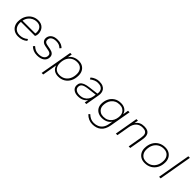

<svg xmlns="http://www.w3.org/2000/svg" viewBox="285 -2060 3644 3644"><g transform="rotate(45 2107.0 -238.0)"><path d="M260 10Q197 10 151.5 -17Q106 -44 82.5 -89Q59 -134 59 -189Q59 -279 94.5 -344.5Q130 -410 189.5 -445Q249 -480 320 -480Q403 -480 452 -429.5Q501 -379 501 -294Q501 -281 496 -260.5Q491 -240 482 -225H105Q100 -187 107 -151.5Q114 -116 133 -88.5Q152 -61 184 -44.5Q216 -28 263 -28Q311 -28 353 -43.5Q395 -59 429 -90L446 -56Q409 -23 364 -6.5Q319 10 260 10ZM110 -263H452Q457 -276 457 -295Q457 -367 420.5 -404Q384 -441 318 -441Q269 -441 226 -420Q183 -399 152 -359.5Q121 -320 110 -263Z M769 10Q710 10 669 -8Q628 -26 592 -59L619 -91Q654 -60 687.5 -44Q721 -28 770 -28Q844 -28 885 -57.5Q926 -87 926 -139Q926 -166 910.5 -183.5Q895 -201 855 -209L757 -228Q706 -238 680.5 -266.5Q655 -295 655 -334Q655 -398 703 -439Q751 -480 839 -480Q897 -480 936.5 -462.5Q976 -445 1002 -418L976 -387Q951 -412 919 -426.5Q887 -441 838 -441Q775 -441 737 -414.5Q699 -388 699 -337Q699 -309 714.5 -292.5Q730 -276 766 -269L864 -250Q915 -240 942.5 -213.5Q970 -187 970 -141Q970 -71 916.5 -30.5Q863 10 769 10Z M1068 182 1183 -470H1224L1209 -380Q1238 -430 1291.5 -455Q1345 -480 1406 -480Q1469 -480 1512.5 -453Q1556 -426 1578 -381.5Q1600 -337 1600 -281Q1600 -192 1566.5 -126.5Q1533 -61 1473.5 -25.5Q1414 10 1336 10Q1271 10 1224.5 -21.5Q1178 -53 1162 -115L1110 182ZM1334 -28Q1402 -28 1451.5 -59Q1501 -90 1528.5 -146.5Q1556 -203 1556 -280Q1556 -350 1516 -395.5Q1476 -441 1401 -441Q1334 -441 1284 -410.5Q1234 -380 1207 -324Q1180 -268 1180 -190Q1180 -120 1219.5 -74Q1259 -28 1334 -28Z M1866 10Q1794 10 1748 -24Q1702 -58 1702 -120Q1702 -163 1723 -192Q1744 -221 1789 -239.5Q1834 -258 1905 -266L2093 -289Q2098 -308 2097 -334Q2096 -360 2083.5 -384.5Q2071 -409 2041 -425Q2011 -441 1956 -441Q1919 -441 1880.5 -425.5Q1842 -410 1802 -379L1785 -413Q1823 -445 1867 -462.5Q1911 -480 1956 -480Q2017 -480 2055 -462.5Q2093 -445 2112 -417Q2131 -389 2136 -354.5Q2141 -320 2135 -286L2085 0H2043L2057 -80Q2031 -39 1982.5 -14.5Q1934 10 1866 10ZM1871 -28Q1932 -28 1974.5 -50Q2017 -72 2042.5 -109Q2068 -146 2076 -191L2086 -252L1904 -230Q1814 -219 1779 -193.5Q1744 -168 1744 -122Q1744 -77 1779 -52.5Q1814 -28 1871 -28Z M2436 192Q2382 192 2335 171Q2288 150 2248 109L2273 82Q2312 119 2351 136.5Q2390 154 2437 154Q2489 154 2534.5 135Q2580 116 2612.5 74.5Q2645 33 2657 -34L2671 -115Q2642 -67 2590 -43.5Q2538 -20 2477 -20Q2421 -20 2376.5 -42.5Q2332 -65 2307 -107Q2282 -149 2282 -204Q2282 -279 2312 -341.5Q2342 -404 2400 -442Q2458 -480 2542 -480Q2607 -480 2653.5 -449Q2700 -418 2716 -357L2735 -470H2776L2701 -42Q2679 80 2610.5 136Q2542 192 2436 192ZM2482 -58Q2539 -58 2580 -78Q2621 -98 2647 -131.5Q2673 -165 2685.5 -207.5Q2698 -250 2698 -295Q2698 -336 2679 -369Q2660 -402 2625.5 -421.5Q2591 -441 2544 -441Q2486 -441 2445.5 -421.5Q2405 -402 2378 -368.5Q2351 -335 2338.5 -292.5Q2326 -250 2326 -205Q2326 -164 2345 -131Q2364 -98 2399 -78Q2434 -58 2482 -58Z M2878 0 2960 -470H3001L2987 -391Q3021 -439 3063 -459.5Q3105 -480 3164 -480Q3220 -480 3252.5 -464.5Q3285 -449 3300.5 -421.5Q3316 -394 3318 -359.5Q3320 -325 3314 -286L3264 0H3222L3271 -285Q3276 -314 3276 -342Q3276 -370 3265.5 -392.5Q3255 -415 3229.5 -428Q3204 -441 3158 -441Q3080 -441 3030 -394Q2980 -347 2964 -254L2920 0Z M3658 10Q3594 10 3549 -17Q3504 -44 3480.5 -89Q3457 -134 3457 -189Q3457 -278 3492 -343.5Q3527 -409 3588 -444.5Q3649 -480 3728 -480Q3792 -480 3837 -453Q3882 -426 3905.5 -381Q3929 -336 3929 -281Q3929 -192 3894 -126.5Q3859 -61 3798 -25.5Q3737 10 3658 10ZM3660 -28Q3727 -28 3777.5 -59Q3828 -90 3856.5 -146.5Q3885 -203 3885 -280Q3885 -350 3843.5 -395.5Q3802 -441 3726 -441Q3660 -441 3609 -410Q3558 -379 3529.5 -323.5Q3501 -268 3501 -190Q3501 -120 3542.5 -74Q3584 -28 3660 -28Z M4038 0 4155 -668H4197L4080 0Z"/></g></svg>

Font: Gantari ExtraLight
Style: Italic
Weight: 250
Italic angle: -10°
Designer: Anugrah Pasau
Foundry: Lafontype
Version: Version 1.000